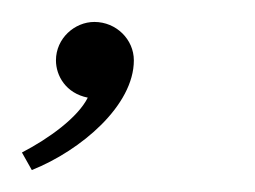

<svg xmlns="http://www.w3.org/2000/svg" viewBox="-41 -86 232 175"><path d="M-12 69C33 51 81 10 81 -31C81 -50 65 -66 45 -66C27 -66 10 -51 10 -31C10 -17 19 -1 39 3C30 21 4 40 -21 53Z"/></svg>

Font: Parisienne
Style: Regular
Weight: 400
Designer: Astigmatic (AOETI)
Foundry: Astigmatic (AOETI)
Version: Version 1.000